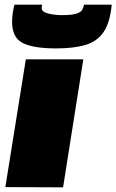

<svg xmlns="http://www.w3.org/2000/svg" viewBox="-20 -805 500 825"><path d="M251 0 3 -1 91 -550H338ZM221 -597Q124 -597 78 -620Q32 -643 32 -711Q32 -745 42 -785H161Q159 -774 159 -771Q159 -758 174 -751.5Q189 -745 209 -742.5Q229 -740 244 -740Q288 -740 307.5 -746Q327 -752 333 -762.5Q339 -773 341 -785H460Q453 -709 425.5 -668Q398 -627 347.5 -612Q297 -597 221 -597Z"/></svg>

Font: Georama Extended Black
Style: Italic
Weight: 900
Width: 7
Italic angle: -9°
Designer: Jean-Baptiste Levee
Foundry: Production Type
Version: Version 1.000